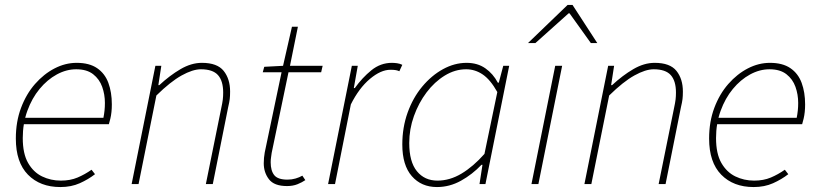

<svg xmlns="http://www.w3.org/2000/svg" viewBox="-20 -744 3310 776"><path d="M224 12Q142 12 93 -38Q44 -88 44 -184Q44 -252 65 -308Q86 -364 121.5 -404.5Q157 -445 200.5 -467.5Q244 -490 290 -490Q341 -490 372.5 -468.5Q404 -447 418 -409Q432 -371 432 -322Q432 -306 430.5 -291.5Q429 -277 426 -264.5Q423 -252 420 -242H68L74 -268H398Q401 -283 402.5 -297.5Q404 -312 404 -328Q404 -362 393 -393Q382 -424 356.5 -444Q331 -464 288 -464Q248 -464 209.5 -443Q171 -422 140 -384.5Q109 -347 90.5 -296Q72 -245 72 -186Q72 -123 93.5 -85.5Q115 -48 150 -31Q185 -14 226 -14Q264 -14 293.5 -26.5Q323 -39 350 -58L364 -40Q337 -19 302.5 -3.5Q268 12 224 12Z M512 0 608 -478H632L620 -400H624Q666 -439 709.5 -464.5Q753 -490 796 -490Q858 -490 884 -457.5Q910 -425 910 -374Q910 -356 908.5 -343.5Q907 -331 902 -310L840 0H812L874 -306Q879 -329 880.5 -342Q882 -355 882 -370Q882 -417 861 -440.5Q840 -464 792 -464Q759 -464 714 -439Q669 -414 612 -358L540 0Z M1140 8Q1088 8 1067 -19.5Q1046 -47 1046 -84Q1046 -96 1047 -106Q1048 -116 1050 -128L1118 -452H1042L1048 -474L1124 -478L1160 -636H1184L1152 -478H1284L1278 -452H1146L1078 -126Q1077 -117 1075.5 -108Q1074 -99 1074 -88Q1074 -54 1088.5 -36Q1103 -18 1142 -18Q1159 -18 1174.5 -22.5Q1190 -27 1202 -34L1214 -16Q1201 -7 1182.5 0.5Q1164 8 1140 8Z M1306 0 1402 -478H1426L1410 -388H1414Q1444 -430 1481 -460Q1518 -490 1564 -490Q1573 -490 1584.5 -488.5Q1596 -487 1606 -482L1594 -456Q1588 -459 1580 -460.5Q1572 -462 1558 -462Q1519 -462 1475 -425Q1431 -388 1398 -322L1334 0Z M1746 12Q1683 12 1644.5 -32Q1606 -76 1606 -160Q1606 -229 1627.5 -289Q1649 -349 1686.5 -394Q1724 -439 1770.5 -464.5Q1817 -490 1866 -490Q1910 -490 1941.5 -468Q1973 -446 1992 -410H1996L2014 -478H2038L1942 0H1918L1930 -78H1926Q1889 -39 1843 -13.5Q1797 12 1746 12ZM1748 -14Q1798 -14 1845.5 -42.5Q1893 -71 1938 -122L1990 -372Q1962 -422 1931 -443Q1900 -464 1864 -464Q1819 -464 1777.5 -438.5Q1736 -413 1704 -370.5Q1672 -328 1653 -275Q1634 -222 1634 -166Q1634 -90 1665 -52Q1696 -14 1748 -14Z M2128 0 2224 -478H2252L2156 0ZM2114 -570 2274 -724H2294L2394 -570H2368L2282 -690H2278L2144 -570Z M2342 0 2438 -478H2462L2450 -400H2454Q2496 -439 2539.5 -464.5Q2583 -490 2626 -490Q2688 -490 2714 -457.5Q2740 -425 2740 -374Q2740 -356 2738.5 -343.5Q2737 -331 2732 -310L2670 0H2642L2704 -306Q2709 -329 2710.5 -342Q2712 -355 2712 -370Q2712 -417 2691 -440.5Q2670 -464 2622 -464Q2589 -464 2544 -439Q2499 -414 2442 -358L2370 0Z M3026 12Q2944 12 2895 -38Q2846 -88 2846 -184Q2846 -252 2867 -308Q2888 -364 2923.5 -404.5Q2959 -445 3002.5 -467.5Q3046 -490 3092 -490Q3143 -490 3174.5 -468.5Q3206 -447 3220 -409Q3234 -371 3234 -322Q3234 -306 3232.5 -291.5Q3231 -277 3228 -264.5Q3225 -252 3222 -242H2870L2876 -268H3200Q3203 -283 3204.5 -297.5Q3206 -312 3206 -328Q3206 -362 3195 -393Q3184 -424 3158.5 -444Q3133 -464 3090 -464Q3050 -464 3011.5 -443Q2973 -422 2942 -384.5Q2911 -347 2892.5 -296Q2874 -245 2874 -186Q2874 -123 2895.5 -85.5Q2917 -48 2952 -31Q2987 -14 3028 -14Q3066 -14 3095.5 -26.5Q3125 -39 3152 -58L3166 -40Q3139 -19 3104.5 -3.5Q3070 12 3026 12Z"/></svg>

Font: Source Sans 3
Style: Italic
Weight: 200
Italic angle: -11°
Designer: Paul D. Hunt
Foundry: Adobe
Version: Version 3.046;hotconv 1.0.118;makeotfexe 2.5.65603